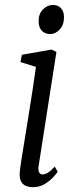

<svg xmlns="http://www.w3.org/2000/svg" viewBox="-20 -768 319 798"><path d="M117 10Q100 10 86.8 4.2Q73.5 -1.5 67 -15Q60.5 -28.5 62 -50.5Q63.5 -68.5 69.2 -105Q75 -141.5 82.8 -189.2Q90.5 -237 99 -289.8Q107.5 -342.5 115.5 -394.2Q123.5 -446 129.5 -490L65 -510L71 -540.5L194.5 -562L214.5 -552L140.5 -78Q137.5 -59.5 143 -51.2Q148.5 -43 155.5 -43Q166.5 -43 178.5 -50Q190.5 -57 207.5 -75.5L220 -54.5Q215.5 -47 201.2 -31.5Q187 -16 165.5 -3Q144 10 117 10ZM189 -626.5Q167 -626.5 153.8 -640.2Q140.5 -654 140.5 -680.5Q140.5 -710.5 158.8 -729Q177 -747.5 200.5 -747.5Q220.5 -747.5 233.2 -734.2Q246 -721 246 -696.5Q246 -664.5 228.2 -645.5Q210.5 -626.5 189 -626.5Z"/></svg>

Font: Merriweather 28pt Light
Style: Italic
Weight: 300
Italic angle: -7.8°
Version: Version 2.101